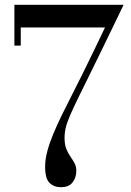

<svg xmlns="http://www.w3.org/2000/svg" viewBox="-20 -770 544 800"><path d="M234 10Q205 10 186.5 -8Q168 -26 168 -76Q168 -105.5 177 -139.5Q186 -173.5 201.5 -210.8Q217 -248 236.2 -287.5Q255.5 -327 276.5 -368Q296 -405.5 321 -456.2Q346 -507 371.5 -559.5Q397 -612 417.5 -655.5H66.5V-580H40V-750H495Q495 -750 482.5 -724Q470 -698 449.2 -655.2Q428.5 -612.5 403.8 -561.5Q379 -510.5 354 -459.8Q329 -409 308.5 -367.5Q285.5 -320.5 272.5 -290.5Q259.5 -260.5 254.2 -238.8Q249 -217 249 -195Q249 -167.5 256.5 -149.2Q264 -131 273.5 -117.5Q283 -104 290.5 -90.2Q298 -76.5 298 -58Q298 -30.5 282.5 -10.2Q267 10 234 10Z"/></svg>

Font: Bodoni Moda 9pt
Style: Regular
Weight: 400
Designer: Owen Earl
Foundry: indestructible type
Version: Version 2.005